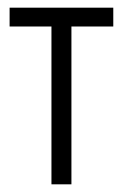

<svg xmlns="http://www.w3.org/2000/svg" viewBox="-20 -480 320 500"><path d="M5 -460H275V-411H166V0H114V-411H5Z"/></svg>

Font: Jost* Light
Style: Regular
Weight: 300
Version: Version 3.7